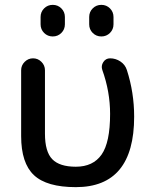

<svg xmlns="http://www.w3.org/2000/svg" viewBox="-20 -760 624 790"><path d="M292 10Q172 10 119.5 -39.5Q67 -89 67 -200V-471Q67 -491 81.5 -505.5Q96 -520 116 -520Q136 -520 150.5 -505.5Q165 -491 165 -471V-210Q165 -136 195 -105Q225 -74 292 -74Q363 -74 398 -124Q433 -174 433 -291Q433 -383 401 -472Q395 -489 405 -504.5Q415 -520 433 -520Q456 -520 475.5 -507Q495 -494 502 -472Q532 -379 532 -280Q532 10 292 10ZM347 -690Q347 -711 361.5 -725.5Q376 -740 397 -740Q418 -740 432.5 -725.5Q447 -711 447 -690V-660Q447 -639 432.5 -624.5Q418 -610 397 -610Q376 -610 361.5 -624.5Q347 -639 347 -660ZM147 -690Q147 -711 161.5 -725.5Q176 -740 197 -740Q218 -740 232.5 -725.5Q247 -711 247 -690V-660Q247 -639 232.5 -624.5Q218 -610 197 -610Q176 -610 161.5 -624.5Q147 -639 147 -660Z"/></svg>

Font: Rounded Mplus 1c Medium
Style: Regular
Weight: 500
Version: Version 1.059.20150529